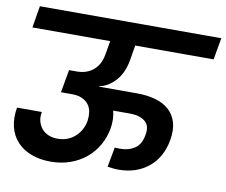

<svg xmlns="http://www.w3.org/2000/svg" viewBox="-80 -839 1102 936"><g transform="rotate(10 471.0 -371.5)"><path d="M44 -740H942L923 -632H535L522 -555Q511 -493 476 -454Q441 -415 396 -406V-404H585Q635 -404 675.5 -392.5Q716 -381 743 -357Q770 -333 781 -296Q792 -259 783 -207Q767 -119 707 -70.5Q647 -22 559 -22Q545 -22 532 -23.5Q519 -25 505 -27L523 -125Q531 -124 538.5 -124Q546 -124 554 -124Q592 -124 622 -144Q652 -164 660 -212Q669 -259 641.5 -280Q614 -301 569 -301H484Q495 -262 487 -213Q479 -168 457 -129.5Q435 -91 401.5 -63Q368 -35 323.5 -19Q279 -3 226 -3Q172 -3 129.5 -19.5Q87 -36 59.5 -66Q32 -96 21.5 -138.5Q11 -181 20 -234H143Q138 -209 143.5 -188Q149 -167 162 -151.5Q175 -136 195 -127.5Q215 -119 241 -119Q291 -119 326 -150Q361 -181 370 -230Q373 -251 370.5 -271.5Q368 -292 356.5 -308.5Q345 -325 324.5 -335Q304 -345 273 -345H218L238 -458H275Q325 -458 357.5 -485Q390 -512 399 -562L411 -632H26Z"/></g></svg>

Font: SVN-Poppins SemiBold
Style: Italic
Weight: 600
Italic angle: -10°
Designer: Ninad Kale (Devanagari), Jonny Pinhorn (Latin)
Foundry: Indian Type Foundry
Version: Version 3.002 2017; ttfautohint (v1.8.3)